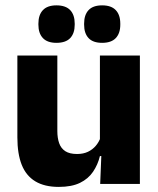

<svg xmlns="http://www.w3.org/2000/svg" viewBox="-20 -704 606 735"><path d="M199.5 -491.5V-202.5Q199.5 -175.5 206.5 -155.8Q213.5 -136 230 -125.2Q246.5 -114.5 275 -114.5Q299 -114.5 316.8 -123Q334.5 -131.5 346.8 -146Q359 -160.5 365 -178L388.5 -106.5H362.5Q354.5 -73.5 336.2 -46.5Q318 -19.5 286.2 -4Q254.5 11.5 205 11.5Q150.5 11.5 115.2 -9.8Q80 -31 63.2 -73Q46.5 -115 46.5 -178V-491.5ZM515.5 -491.5V0H363.5L368.5 -123L362.5 -137V-491.5ZM196 -540Q161.5 -540 144.2 -558.2Q127 -576.5 127 -609.5V-613.5Q127 -647 144.2 -665.2Q161.5 -683.5 196 -683.5Q231.5 -683.5 248.8 -665.2Q266 -647 266 -613.5V-609.5Q266 -576.5 248.8 -558.2Q231.5 -540 196 -540ZM371 -540Q336 -540 319 -558.2Q302 -576.5 302 -609.5V-613.5Q302 -647 319 -665.2Q336 -683.5 371 -683.5Q406 -683.5 423.2 -665.2Q440.5 -647 440.5 -613.5V-609.5Q440.5 -576.5 423.2 -558.2Q406 -540 371 -540Z"/></svg>

Font: Anek Gujarati Medium
Style: Bold
Weight: 700
Version: Version 1.003